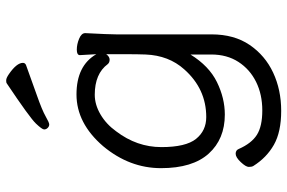

<svg xmlns="http://www.w3.org/2000/svg" viewBox="-174 -579 928 620"><g transform="rotate(-90 290.0 -269.0)"><path d="M493 -457Q489 -381 489 -358V-50Q489 23 455 73Q421 123 365.5 149Q310 175 242 175Q174 175 132.5 151.5Q91 128 64 85Q61 80 61 70.5Q61 61 76.5 44.5Q92 28 103.5 28Q115 28 119 38Q137 79 164.5 96.5Q192 114 243.5 114Q295 114 335.5 94Q376 74 400 37Q424 0 424 -51V-118Q387 -58 335 -32.5Q283 -7 230 -7Q151 -7 104 -59Q57 -111 57 -213Q57 -315 128 -400Q202 -486 295 -486Q388 -486 425 -422L422 -475Q422 -485 439.5 -485Q457 -485 475 -477.5Q493 -470 493 -458ZM425 -390Q417 -379 407.5 -379Q398 -379 393 -385Q362 -427 294 -427Q262 -427 230.5 -408.5Q199 -390 176 -358Q125 -291 125 -212Q125 -133 151.5 -100Q178 -67 222 -67Q313 -67 376 -138Q421 -188 424 -263Q425 -290 425 -324ZM390 -649Q341 -631 292.5 -614Q244 -597 224 -585.5Q204 -574 198 -574Q192 -574 187 -579Q182 -584 182 -590.5Q182 -597 201 -617Q220 -637 332 -712Q334 -713 341 -713Q348 -713 361 -704Q397 -679 397 -659Q397 -652 390 -649Z"/></g></svg>

Font: Fusion Kai T
Style: Regular
Weight: 400
Designer: Fontworks Inc.
Version: Version 24.134;May 13, 2024